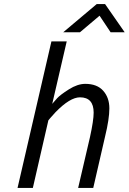

<svg xmlns="http://www.w3.org/2000/svg" viewBox="-20 -921 631 941"><path d="M398 -510Q456 -510 486 -476Q516 -442 516 -390Q516 -338 495 -252L437 0H363L421 -249Q439 -331 439 -369Q439 -444 372 -444Q323 -444 252 -371Q236 -354 226 -342L217 -331L141 0H66L232 -718H307L236 -412Q245 -423 260 -439.5Q275 -456 317.5 -483Q360 -510 398 -510ZM290 -763 454 -901H495L591 -763H522L468 -844L372 -763Z"/></svg>

Font: TitilliumWebItalic
Style: Italic
Weight: 400
Italic angle: -13°
Version: Version 1.001;PS 57.000;hotconv 1.0.70;makeotf.lib2.5.55311